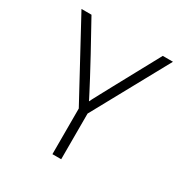

<svg xmlns="http://www.w3.org/2000/svg" viewBox="-161 -823 909 947"><g transform="rotate(30 293.5 -349.0)"><path d="M317 -3H267V-263L33 -695H90Q150 -587 184.5 -523.5Q219 -460 240 -420.5Q261 -381 272 -359.5Q283 -338 287.5 -329.5Q292 -321 292 -320L293 -319L294 -321Q295 -324 301 -335Q307 -346 320.5 -371.5Q334 -397 358.5 -442Q383 -487 421 -557L496 -695H554L317 -263Z"/></g></svg>

Font: LXGW 975 Gothic SC 200W
Style: Regular
Weight: 200
Version: Version 2.01;February 25, 2021